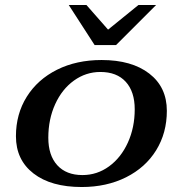

<svg xmlns="http://www.w3.org/2000/svg" viewBox="-20 -741 734 771"><path d="M44 -194Q44 -283 87.5 -352.5Q131 -422 209 -461Q287 -500 388 -500Q509 -500 579.5 -445.5Q650 -391 650 -296Q650 -207 607 -137.5Q564 -68 486 -29Q408 10 308 10Q185 10 114.5 -44.5Q44 -99 44 -194ZM521 -302Q521 -373 485 -412.5Q449 -452 383 -452Q325 -452 277 -417.5Q229 -383 201.5 -322.5Q174 -262 174 -188Q174 -117 210 -77.5Q246 -38 311 -38Q370 -38 418 -73Q466 -108 493.5 -168.5Q521 -229 521 -302ZM256 -721H327L414 -622L536 -721H607L446 -560H360Z"/></svg>

Font: Fahkwang SemiBold
Style: Italic
Weight: 600
Italic angle: -10°
Version: Version 1.000; ttfautohint (v1.6)